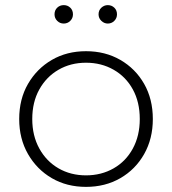

<svg xmlns="http://www.w3.org/2000/svg" viewBox="-20 -726 672 750"><path d="M316 4Q241 4 182.5 -30Q124 -64 89.5 -124Q55 -184 55 -261Q55 -339 89.5 -398.5Q124 -458 182.5 -492Q241 -526 316 -526Q391 -526 450 -492Q509 -458 543 -398.5Q577 -339 577 -261Q577 -184 543 -124Q509 -64 450 -30Q391 4 316 4ZM316 -41Q376 -41 424 -68.5Q472 -96 499 -146Q526 -196 526 -261Q526 -327 499 -376.5Q472 -426 424 -453.5Q376 -481 316 -481Q256 -481 208.5 -453.5Q161 -426 133.5 -376.5Q106 -327 106 -261Q106 -196 133.5 -146Q161 -96 208.5 -68.5Q256 -41 316 -41ZM401 -634Q387 -634 376 -644.5Q365 -655 365 -670Q365 -686 376 -696Q387 -706 401 -706Q416 -706 426.5 -696Q437 -686 437 -670Q437 -655 426.5 -644.5Q416 -634 401 -634ZM229 -634Q214 -634 203.5 -644.5Q193 -655 193 -670Q193 -686 203.5 -696Q214 -706 229 -706Q244 -706 254.5 -696Q265 -686 265 -670Q265 -655 254.5 -644.5Q244 -634 229 -634Z"/></svg>

Font: Montserrat Z Light
Style: Regular
Weight: 300
Designer: Julieta Ulanovsky
Foundry: Julieta Ulanovsky
Version: Version 8.000